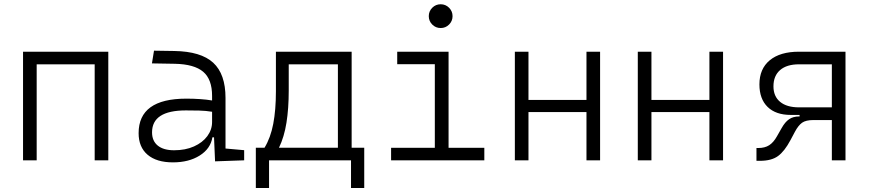

<svg xmlns="http://www.w3.org/2000/svg" viewBox="-20 -764 4142 915"><path d="M431.2 0V-457.5H154.8V0H89.8V-517.6H496.1V0Z M1004.9 4.9 1000 -109.4H992.2Q983.4 -55.2 931.6 -22.7Q879.9 9.8 804.2 9.8Q726.1 9.8 683.3 -26.6Q640.6 -63 640.6 -129.4Q640.6 -293.9 867.7 -293.9Q902.3 -293.9 933.8 -291.7Q965.3 -289.6 990.7 -285.2V-307.1Q990.7 -386.2 948.2 -422.1Q905.8 -458 814 -460L704.1 -461.9L713.9 -522.5L810.5 -521Q937.5 -519 996.1 -465.1Q1054.7 -411.1 1054.7 -297.4V-56.2L1143.6 -48.3V0ZM990.7 -231.4Q961.9 -236.3 929 -237.1Q896 -237.8 865.7 -237.8Q704.6 -237.8 704.6 -133.3Q704.6 -92.3 731.9 -70.1Q759.3 -47.9 809.6 -47.9Q863.8 -47.9 904.5 -66.2Q945.3 -84.5 968 -115.2Q990.7 -146 990.7 -182.6Z M1199.2 131.8V-60.1H1240.7Q1269.5 -107.4 1282.2 -173.8Q1294.9 -240.2 1294.9 -329.1V-517.6H1655.8V-60.1H1715.8V131.8H1652.8V0H1262.2V131.8ZM1590.3 -60.1V-457.5H1356V-332.5Q1356 -247.1 1345.2 -179.4Q1334.5 -111.8 1309.6 -60.1Z M1843.8 0V-59.6H2052.2V-458H1873V-517.6H2117.7V-59.6H2288.1V0ZM2080.1 -630.4Q2056.6 -630.4 2040 -647Q2023.4 -663.6 2023.4 -687Q2023.4 -710.4 2040 -727.1Q2056.6 -743.7 2080.1 -743.7Q2103.5 -743.7 2120.1 -727.1Q2136.7 -710.4 2136.7 -687Q2136.7 -663.6 2120.1 -647Q2103.5 -630.4 2080.1 -630.4Z M2774.9 0V-230H2498.5V0H2433.6V-517.6H2498.5V-287.6H2774.9V-517.6H2839.8V0Z M3360.8 0V-230H3084.5V0H3019.5V-517.6H3084.5V-287.6H3360.8V-517.6H3425.8V0Z M3748.5 -216.3Q3677.2 -216.3 3638.2 -254.4Q3599.1 -292.5 3599.1 -361.8Q3599.1 -436 3648.4 -476.8Q3697.8 -517.6 3787.6 -517.6H4009.3V0H3944.3V-191.9H3856.9Q3820.3 -191.9 3802.2 -179Q3784.2 -166 3768.1 -135.7L3747.1 -96.2Q3718.8 -43 3687.7 -20.3Q3656.7 2.4 3601.6 2.4H3585V-58.6H3593.3Q3625 -58.6 3645.8 -72Q3666.5 -85.4 3682.6 -114.3L3705.1 -153.8Q3721.2 -182.6 3740.5 -195.8Q3759.8 -209 3787.6 -209H3790.5V-216.3ZM3944.3 -252.4V-457.5H3787.6Q3729.5 -457.5 3697.8 -430.2Q3666 -402.8 3666 -352.5Q3666 -304.7 3697.8 -278.6Q3729.5 -252.4 3787.6 -252.4Z"/></svg>

Font: CaskaydiaCove NFP Light
Style: Regular
Weight: 300
Designer: Aaron Bell
Foundry: Saja Typeworks
Version: Version 2111.001; VTT 6.35;Nerd Fonts 3.1.1